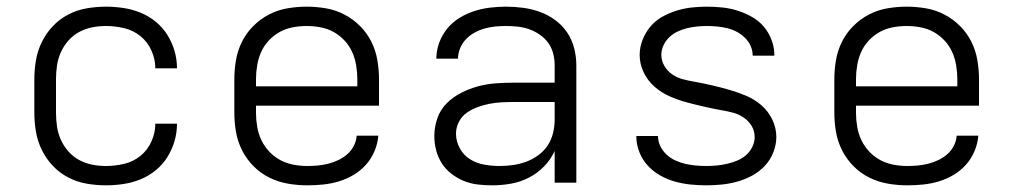

<svg xmlns="http://www.w3.org/2000/svg" viewBox="-20 -548 3040 576"><path d="M298 8Q269 8 240 3Q211 -2 185 -15.5Q159 -29 139 -50Q119 -71 106 -97Q93 -123 88 -152Q83 -181 83 -210V-310Q83 -339 88 -368Q93 -397 106 -423Q119 -449 139 -470Q159 -491 185 -504.5Q211 -518 240 -523Q269 -528 298 -528Q324 -528 350.5 -524Q377 -520 401.5 -510Q426 -500 447 -483Q468 -466 482 -443.5Q496 -421 503.5 -395.5Q511 -370 511 -343Q511 -343 511 -343Q511 -343 511 -343H446Q446 -343 446 -343Q446 -343 446 -343Q446 -370 434.5 -396Q423 -422 401.5 -439.5Q380 -457 352.5 -463.5Q325 -470 298 -470Q277 -470 256.5 -466Q236 -462 217.5 -452Q199 -442 185 -426Q171 -410 162.5 -391Q154 -372 151 -351.5Q148 -331 148 -310V-210Q148 -189 151 -168.5Q154 -148 162.5 -129Q171 -110 185 -94Q199 -78 217.5 -68Q236 -58 256.5 -54Q277 -50 298 -50Q325 -50 352.5 -56.5Q380 -63 401.5 -80.5Q423 -98 434.5 -124Q446 -150 446 -177Q446 -177 446 -177Q446 -177 446 -177H511Q511 -177 511 -177Q511 -177 511 -177Q511 -150 503.5 -124.5Q496 -99 482 -76.5Q468 -54 447 -37Q426 -20 401.5 -10Q377 0 350.5 4Q324 8 298 8Z M902 8Q873 8 844 3Q815 -2 788.5 -15Q762 -28 741 -49Q720 -70 706.5 -96.5Q693 -123 688 -152Q683 -181 683 -210V-310Q683 -339 688 -368Q693 -397 706 -423Q719 -449 740 -470Q761 -491 787 -504.5Q813 -518 842 -523Q871 -528 900 -528Q929 -528 958 -523Q987 -518 1013 -504.5Q1039 -491 1060 -470Q1081 -449 1094 -423Q1107 -397 1112 -368Q1117 -339 1117 -310V-231H748V-210Q748 -189 751.5 -168Q755 -147 764 -128Q773 -109 787.5 -93.5Q802 -78 820.5 -68Q839 -58 860 -54Q881 -50 902 -50Q918 -50 934 -51.5Q950 -53 965.5 -57Q981 -61 995.5 -68Q1010 -75 1022 -85.5Q1034 -96 1041.5 -110.5Q1049 -125 1050 -141H1115Q1113 -117 1103.5 -94.5Q1094 -72 1078 -54Q1062 -36 1041 -23.5Q1020 -11 997 -4Q974 3 950 5.5Q926 8 902 8ZM748 -289H1052V-310Q1052 -331 1048.5 -352Q1045 -373 1036.5 -392Q1028 -411 1013.5 -426.5Q999 -442 981 -452Q963 -462 942 -466Q921 -470 900 -470Q879 -470 858 -466Q837 -462 819 -452Q801 -442 786.5 -426.5Q772 -411 763.5 -392Q755 -373 751.5 -352Q748 -331 748 -310Z M1456 8Q1435 8 1413.5 5.5Q1392 3 1372 -5Q1352 -13 1334.5 -26.5Q1317 -40 1305.5 -58Q1294 -76 1288.5 -97Q1283 -118 1283 -140Q1283 -167 1292 -193Q1301 -219 1320 -238Q1339 -257 1363.5 -269.5Q1388 -282 1414 -289Q1440 -296 1467 -298Q1494 -300 1521 -300H1644V-352Q1644 -370 1639.5 -387.5Q1635 -405 1625 -419Q1615 -433 1600 -443.5Q1585 -454 1568.5 -460Q1552 -466 1534 -468Q1516 -470 1498 -470Q1482 -470 1466 -468.5Q1450 -467 1434 -462.5Q1418 -458 1403.5 -450Q1389 -442 1378 -430.5Q1367 -419 1360.5 -403.5Q1354 -388 1354 -372H1289Q1289 -372 1289 -372Q1289 -372 1289 -372Q1289 -396 1297.5 -419.5Q1306 -443 1321.5 -462Q1337 -481 1358 -494Q1379 -507 1402 -514.5Q1425 -522 1449.5 -525Q1474 -528 1498 -528Q1524 -528 1550 -524.5Q1576 -521 1600.5 -512Q1625 -503 1646 -487.5Q1667 -472 1681.5 -450.5Q1696 -429 1702.5 -403.5Q1709 -378 1709 -352V0H1644V-95Q1632 -69 1612 -48.5Q1592 -28 1566.5 -15Q1541 -2 1513 3Q1485 8 1456 8ZM1479 -50Q1500 -50 1520 -53Q1540 -56 1559 -63Q1578 -70 1595 -82.5Q1612 -95 1623 -111.5Q1634 -128 1639 -148.5Q1644 -169 1644 -189V-242H1521Q1502 -242 1484 -241Q1466 -240 1448 -236.5Q1430 -233 1412.5 -226.5Q1395 -220 1380 -209.5Q1365 -199 1356.5 -182Q1348 -165 1348 -147Q1348 -124 1359.5 -103Q1371 -82 1390.5 -70Q1410 -58 1433 -54Q1456 -50 1479 -50Z M2099 8Q2075 8 2051 5.5Q2027 3 2004 -3.5Q1981 -10 1960 -22Q1939 -34 1923 -51.5Q1907 -69 1898 -92Q1889 -115 1889 -138Q1889 -139 1889 -139.5Q1889 -140 1889 -140H1954Q1954 -140 1954 -140Q1954 -140 1954 -140Q1954 -124 1961 -109.5Q1968 -95 1980 -84Q1992 -73 2006.5 -66.5Q2021 -60 2036 -56.5Q2051 -53 2067 -51.5Q2083 -50 2099 -50Q2114 -50 2130 -51.5Q2146 -53 2161 -56.5Q2176 -60 2191 -66Q2206 -72 2218 -82.5Q2230 -93 2237 -107.5Q2244 -122 2244 -137Q2244 -155 2235 -170Q2226 -185 2211.5 -195Q2197 -205 2180.5 -209.5Q2164 -214 2147 -217H2146Q2119 -222 2092.5 -228Q2066 -234 2040 -241Q2014 -248 1989 -259Q1964 -270 1943.5 -288Q1923 -306 1911 -331Q1899 -356 1899 -383Q1899 -406 1907.5 -428Q1916 -450 1931 -468Q1946 -486 1966.5 -497.5Q1987 -509 2009.5 -516Q2032 -523 2055 -525.5Q2078 -528 2101 -528Q2124 -528 2147.5 -525.5Q2171 -523 2193 -516Q2215 -509 2235.5 -497.5Q2256 -486 2271 -468.5Q2286 -451 2294.5 -428.5Q2303 -406 2303 -383Q2303 -383 2303 -382.5Q2303 -382 2303 -381H2238Q2238 -381 2238 -381.5Q2238 -382 2238 -382Q2238 -397 2231.5 -411Q2225 -425 2214 -435.5Q2203 -446 2189.5 -453Q2176 -460 2161.5 -463.5Q2147 -467 2131.5 -468.5Q2116 -470 2101 -470Q2086 -470 2071 -468.5Q2056 -467 2041.5 -463.5Q2027 -460 2013 -453.5Q1999 -447 1988 -436.5Q1977 -426 1970.5 -412Q1964 -398 1964 -383Q1964 -366 1973 -350.5Q1982 -335 1996.5 -325Q2011 -315 2028 -310.5Q2045 -306 2062 -303H2063Q2090 -298 2116 -292Q2142 -286 2168 -278.5Q2194 -271 2219 -260.5Q2244 -250 2264.5 -232Q2285 -214 2297 -189Q2309 -164 2309 -137Q2309 -114 2300 -91Q2291 -68 2274.5 -50.5Q2258 -33 2237 -21.5Q2216 -10 2193 -3.5Q2170 3 2146.5 5.5Q2123 8 2099 8Z M2702 8Q2673 8 2644 3Q2615 -2 2588.5 -15Q2562 -28 2541 -49Q2520 -70 2506.5 -96.5Q2493 -123 2488 -152Q2483 -181 2483 -210V-310Q2483 -339 2488 -368Q2493 -397 2506 -423Q2519 -449 2540 -470Q2561 -491 2587 -504.5Q2613 -518 2642 -523Q2671 -528 2700 -528Q2729 -528 2758 -523Q2787 -518 2813 -504.5Q2839 -491 2860 -470Q2881 -449 2894 -423Q2907 -397 2912 -368Q2917 -339 2917 -310V-231H2548V-210Q2548 -189 2551.5 -168Q2555 -147 2564 -128Q2573 -109 2587.5 -93.5Q2602 -78 2620.5 -68Q2639 -58 2660 -54Q2681 -50 2702 -50Q2718 -50 2734 -51.5Q2750 -53 2765.5 -57Q2781 -61 2795.5 -68Q2810 -75 2822 -85.5Q2834 -96 2841.5 -110.5Q2849 -125 2850 -141H2915Q2913 -117 2903.5 -94.5Q2894 -72 2878 -54Q2862 -36 2841 -23.5Q2820 -11 2797 -4Q2774 3 2750 5.5Q2726 8 2702 8ZM2548 -289H2852V-310Q2852 -331 2848.5 -352Q2845 -373 2836.5 -392Q2828 -411 2813.5 -426.5Q2799 -442 2781 -452Q2763 -462 2742 -466Q2721 -470 2700 -470Q2679 -470 2658 -466Q2637 -462 2619 -452Q2601 -442 2586.5 -426.5Q2572 -411 2563.5 -392Q2555 -373 2551.5 -352Q2548 -331 2548 -310Z"/></svg>

Font: Iosevka Custom Light Extended
Style: Regular
Weight: 300
Width: 7
Monospace: yes
Designer: Belleve Invis
Foundry: Belleve Invis
Version: Version 11.2.4; ttfautohint (v1.8.4)